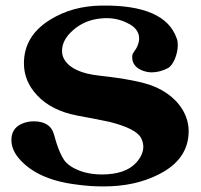

<svg xmlns="http://www.w3.org/2000/svg" viewBox="-20 -653 721 690"><path d="M615 -515C587 -596 497 -635 345 -633C274 -632 213 -615 160 -582C97 -543 66 -491 66 -425C66 -382 82 -344 113 -311C147 -274 195 -250 256 -238C295 -231 335 -223 374 -215C437 -199 475 -180 487 -157C492 -147 495 -137 495 -126C495 -107 487 -88 470 -69C444 -40 402 -26 345 -26C323 -26 302 -29 283 -34C252 -43 229 -56 214 -73C200 -91 186 -124 173 -173C164 -202 140 -217 101 -217C86 -217 72 -214 58 -208C33 -197 21 -177 21 -150C21 -128 29 -107 46 -86C89 -34 158 -2 253 10C288 15 321 17 352 17C427 17 493 3 550 -26C622 -62 658 -114 658 -182C658 -247 613 -310 532 -343C495 -358 430 -371 338 -381C273 -388 231 -407 212 -438C206 -447 203 -458 203 -470C203 -497 216 -521 242 -544C270 -569 305 -584 346 -587C380 -590 411 -584 438 -570C466 -557 480 -538 480 -515C480 -500 474 -483 461 -466C457 -461 455 -455 455 -448C455 -424 469 -407 496 -398C505 -395 515 -393 525 -393C544 -393 564 -398 583 -408C602 -417 619 -458 619 -491C619 -500 618 -508 615 -515Z"/></svg>

Font: GFS Jackson
Style: Regular
Weight: 400
Designer: George Matthiopoulos
Foundry: George Matthiopoulos
Version: Version 1.0